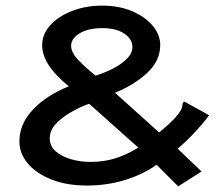

<svg xmlns="http://www.w3.org/2000/svg" viewBox="-20 -650 790 683"><path d="M614 13 537 -64Q490 -30 425.5 -10Q361 10 289 10Q217 10 163 -11.5Q109 -33 79 -68.5Q49 -104 49 -147Q49 -209 97 -260Q145 -311 225 -343Q130 -419 130 -489Q130 -529 159.5 -561Q189 -593 237.5 -611.5Q286 -630 343 -630Q404 -630 450.5 -610Q497 -590 523.5 -558Q550 -526 550 -490Q550 -434 504 -391Q458 -348 389 -320L546 -179Q579 -205 603.5 -231.5Q628 -258 629 -277Q629 -284 635 -289L724 -240Q675 -175 612 -121L697 -40ZM320 -381Q355 -392 384.5 -407.5Q414 -423 432.5 -442Q451 -461 451 -483Q451 -511 422 -530.5Q393 -550 344 -550Q294 -550 263.5 -531.5Q233 -513 233 -487Q233 -463 259 -436Q285 -409 320 -381ZM301 -74Q351 -74 392.5 -87.5Q434 -101 472 -125L297 -281Q259 -267 227.5 -248Q196 -229 176.5 -207Q157 -185 157 -158Q157 -130 178.5 -111.5Q200 -93 233 -83.5Q266 -74 301 -74Z"/></svg>

Font: Inconsolata ExtraExpanded SemiBold
Style: Regular
Weight: 600
Width: 8
Monospace: yes
Designer: Raph Levien, Cyreal, Brenton Simpson
Foundry: Raph Levien, Cyreal, Google
Version: Version 3.001; ttfautohint (v1.8.2.53-6de2)